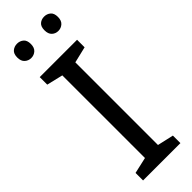

<svg xmlns="http://www.w3.org/2000/svg" viewBox="-300 -923 938 938"><g transform="rotate(-45 169.5 -454.0)"><path d="M298 0H40V-52L124 -71V-642L40 -662V-714H298V-662L214 -642V-71L298 -52ZM30 -859Q30 -885 44 -896.5Q58 -908 77 -908Q96 -908 110 -896.5Q124 -885 124 -859Q124 -834 110 -821.5Q96 -809 77 -809Q58 -809 44 -821.5Q30 -834 30 -859ZM218 -859Q218 -885 231.5 -896.5Q245 -908 264 -908Q283 -908 297 -896.5Q311 -885 311 -859Q311 -834 297 -821.5Q283 -809 264 -809Q245 -809 231.5 -821.5Q218 -834 218 -859Z"/></g></svg>

Font: Noto Sans Hatran
Style: Regular
Weight: 400
Designer: Monotype Design Team
Foundry: Monotype Imaging Inc.
Version: Version 2.001; ttfautohint (v1.8.4.7-5d5b)